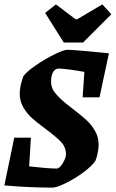

<svg xmlns="http://www.w3.org/2000/svg" viewBox="-22 -847 528 876"><path d="M355 -403 363 -519Q279 -534 245 -534Q230 -534 220.5 -518.5Q211 -503 211 -473Q211 -446 229 -423.5Q247 -401 281 -373L313 -348Q351 -319 373.5 -298Q396 -277 412 -249Q428 -221 428 -187Q428 -170 423.5 -148Q419 -126 413 -113Q396 -88 357 -59.5Q318 -31 277 -11Q236 9 217 9Q112 9 -2 -1L43 -219H119L111 -88Q197 -78 236 -78Q250 -78 264.5 -102.5Q279 -127 279 -143Q279 -176 256 -200Q233 -224 183 -261Q145 -289 122.5 -309.5Q100 -330 84 -358Q68 -386 68 -420Q68 -452 84 -498Q98 -519 140 -548Q182 -577 225.5 -598.5Q269 -620 286 -620Q300 -620 362.5 -614.5Q425 -609 475 -604L432 -403ZM269 -653 184 -788 233 -827 323 -759H330L445 -827L486 -782L357 -653Z"/></svg>

Font: Grenze
Style: Bold Italic
Weight: 700
Italic angle: -10°
Designer: Renata Polastri
Foundry: Omnibus-Type
Version: Version 1.002; ttfautohint (v1.8)